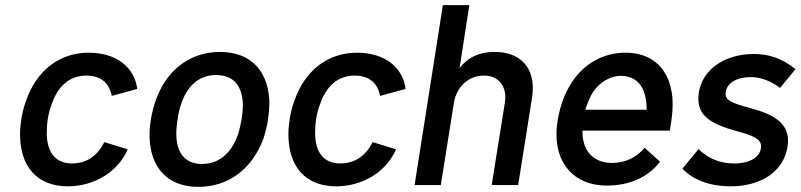

<svg xmlns="http://www.w3.org/2000/svg" viewBox="-20 -720 3115 747"><path d="M245 5C349 4 439 -52 477 -139L386 -167C358 -113 318 -85 261 -84C194 -84 162 -129 162 -203C162 -220 163 -238 166 -257C169 -278 175 -299 182 -317C206 -385 250 -426 317 -426C372 -425 404 -399 415 -347L514 -374C503 -460 431 -515 325 -515C210 -515 121 -444 81 -327C73 -306 67 -281 63 -257C60 -237 58 -217 58 -198C58 -73 123 5 245 5Z M751 7C870 7 960 -63 1004 -178C1012 -202 1019 -230 1023 -256C1026 -279 1028 -301 1028 -319C1028 -328 1028 -335 1027 -341C1017 -450 952 -517 837 -518C723 -518 634 -452 591 -343C580 -316 572 -286 567 -255C563 -231 561 -205 562 -184C566 -67 633 7 751 7ZM767 -82C698 -82 665 -127 666 -203C666 -219 668 -238 671 -256C674 -278 679 -300 684 -313C708 -387 755 -428 820 -428C889 -428 921 -387 925 -317C925 -305 924 -280 920 -256C917 -240 913 -220 908 -203C884 -130 838 -83 767 -82Z M1289 5C1393 4 1483 -52 1521 -139L1430 -167C1402 -113 1362 -85 1305 -84C1238 -84 1206 -129 1206 -203C1206 -220 1207 -238 1210 -257C1213 -278 1219 -299 1226 -317C1250 -385 1294 -426 1361 -426C1416 -425 1448 -399 1459 -347L1558 -374C1547 -460 1475 -515 1369 -515C1254 -515 1165 -444 1125 -327C1117 -306 1111 -281 1107 -257C1104 -237 1102 -217 1102 -198C1102 -73 1167 5 1289 5Z M1904 -518C1848 -518 1802 -499 1768 -455L1806 -700H1703L1593 0H1695L1746 -320C1756 -383 1804 -426 1862 -426C1915 -426 1946 -392 1946 -341C1946 -334 1945 -327 1944 -319L1893 0H1996L2050 -340C2052 -353 2053 -365 2053 -377C2053 -465 1998 -518 1904 -518Z M2362 -86C2317 -86 2284 -103 2264 -135C2252 -155 2246 -181 2246 -212H2586C2593 -252 2597 -284 2597 -315C2597 -336 2595 -356 2590 -378C2570 -464 2508 -515 2413 -515C2328 -515 2254 -473 2207 -403C2179 -362 2160 -312 2150 -254C2147 -234 2145 -216 2145 -198C2145 -151 2156 -111 2176 -80C2208 -29 2265 2 2341 2C2428 2 2502 -30 2548 -91L2488 -145C2455 -106 2413 -87 2362 -86ZM2396 -425C2440 -425 2472 -402 2486 -361C2493 -341 2496 -319 2496 -293H2257C2266 -320 2276 -345 2288 -363C2314 -401 2355 -425 2396 -425Z M2822 5C2941 5 3029 -53 3044 -149C3045 -157 3046 -165 3046 -172C3046 -240 2993 -275 2897 -300C2827 -319 2803 -330 2803 -354C2803 -394 2843 -420 2901 -420C2936 -420 2975 -408 3015 -378L3075 -451C3020 -496 2965 -510 2914 -510C2800 -510 2714 -451 2699 -361C2698 -352 2697 -344 2697 -336C2697 -269 2746 -238 2842 -211C2911 -193 2941 -179 2941 -151C2941 -111 2900 -84 2836 -84C2779 -84 2731 -106 2698 -140L2635 -64C2677 -19 2745 5 2822 5Z"/></svg>

Font: Arthouse Owned Medium
Style: Italic
Weight: 500
Italic angle: -10°
Designer: Jeremy Tribby
Foundry: Tribby Type
Version: Version 1.000;PS 001.000;hotconv 1.0.88;makeotf.lib2.5.64775